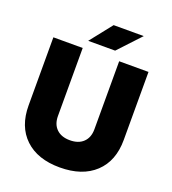

<svg xmlns="http://www.w3.org/2000/svg" viewBox="-159 -1008 1018 1138"><g transform="rotate(20 350.0 -439.0)"><path d="M50 -271V-700H235V-271Q235 -219 265.5 -189.5Q296 -160 350 -160Q404 -160 434.5 -189.5Q465 -219 465 -271V-700H650V-271Q650 -138 570 -63Q490 12 348 12Q208 12 129 -63Q50 -138 50 -271ZM361 -890H551L421 -751H251Z"/></g></svg>

Font: Oak Sans Black
Style: Regular
Weight: 900
Designer: Erik Kennedy, Walven
Foundry: Erik Kennedy, Walven
Version: Version 1.000